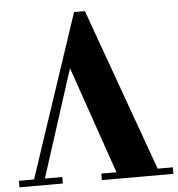

<svg xmlns="http://www.w3.org/2000/svg" viewBox="-54 -770 819 882"><g transform="rotate(-5 355.0 -329.0)"><path d="M279 -464 120 31H200V61H0V31H70L320 -719H370L640 31H710V61H380V31H450Z"/></g></svg>

Font: Cafe24 ClassicType
Style: Regular
Weight: 400
Designer: Cafe24 thkim, hmlim, mnelim & 4IR
Foundry: Cafe24
Version: Version 1.000